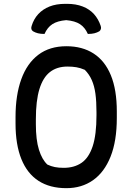

<svg xmlns="http://www.w3.org/2000/svg" viewBox="-20 -961 690 1001"><path d="M326 -720Q409 -720 468 -682Q527 -644 558 -568.5Q589 -493 589 -380V-346Q589 -226 556.5 -144.5Q524 -63 465 -21.5Q406 20 326 20Q240 20 181 -18Q122 -56 91.5 -131.5Q61 -207 61 -317V-351Q61 -465 91 -548Q121 -631 180 -675.5Q239 -720 326 -720ZM167 -313Q167 -232 183 -180.5Q199 -129 227 -103Q246 -94 266 -90Q286 -86 312 -86Q367 -86 405 -112Q443 -138 463 -198Q483 -258 483 -360V-376Q483 -432 477.5 -472.5Q472 -513 458.5 -543.5Q445 -574 422 -597Q399 -607 378 -610.5Q357 -614 332 -614Q277 -614 240.5 -585.5Q204 -557 185.5 -496.5Q167 -436 167 -339ZM212 -784Q192 -784 178 -787.5Q164 -791 152 -798Q145 -803 143.5 -810Q142 -817 145 -826Q156 -862 179.5 -887.5Q203 -913 238 -927Q273 -941 321 -941H329Q376 -941 411.5 -927Q447 -913 470 -887.5Q493 -862 505 -826Q508 -817 506 -810Q504 -803 498 -798Q486 -791 472 -787.5Q458 -784 438 -784Q423 -818 397 -835Q371 -852 325 -856Q279 -852 253 -835Q227 -818 212 -784Z"/></svg>

Font: Recursive Casual Medium
Style: Regular
Weight: 500
Version: Version 1.047